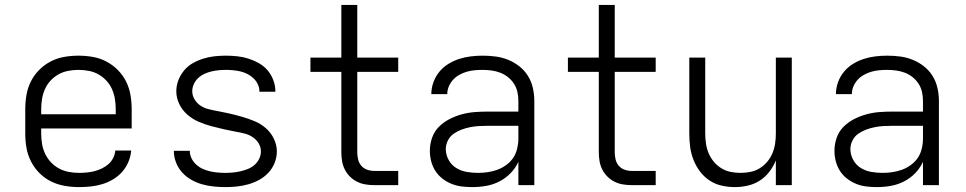

<svg xmlns="http://www.w3.org/2000/svg" viewBox="-20 -755 3940 783"><path d="M302 8Q273 8 244 3Q215 -2 188.5 -15Q162 -28 141 -49Q120 -70 106.5 -96.5Q93 -123 88 -152Q83 -181 83 -210V-310Q83 -339 88 -368Q93 -397 106 -423Q119 -449 140 -470Q161 -491 187 -504.5Q213 -518 242 -523Q271 -528 300 -528Q329 -528 358 -523Q387 -518 413 -504.5Q439 -491 460 -470Q481 -449 494 -423Q507 -397 512 -368Q517 -339 517 -310V-231H148V-210Q148 -189 151.5 -168Q155 -147 164 -128Q173 -109 187.5 -93.5Q202 -78 220.5 -68Q239 -58 260 -54Q281 -50 302 -50Q318 -50 334 -51.5Q350 -53 365.5 -57Q381 -61 395.5 -68Q410 -75 422 -85.5Q434 -96 441.5 -110.5Q449 -125 450 -141H515Q513 -117 503.5 -94.5Q494 -72 478 -54Q462 -36 441 -23.5Q420 -11 397 -4Q374 3 350 5.5Q326 8 302 8ZM148 -289H452V-310Q452 -331 448.5 -352Q445 -373 436.5 -392Q428 -411 413.5 -426.5Q399 -442 381 -452Q363 -462 342 -466Q321 -470 300 -470Q279 -470 258 -466Q237 -462 219 -452Q201 -442 186.5 -426.5Q172 -411 163.5 -392Q155 -373 151.5 -352Q148 -331 148 -310Z M899 8Q875 8 851 5.5Q827 3 804 -3.5Q781 -10 760 -22Q739 -34 723 -51.5Q707 -69 698 -92Q689 -115 689 -138Q689 -139 689 -139.5Q689 -140 689 -140H754Q754 -140 754 -140Q754 -140 754 -140Q754 -124 761 -109.5Q768 -95 780 -84Q792 -73 806.5 -66.5Q821 -60 836 -56.5Q851 -53 867 -51.5Q883 -50 899 -50Q914 -50 930 -51.5Q946 -53 961 -56.5Q976 -60 991 -66Q1006 -72 1018 -82.5Q1030 -93 1037 -107.5Q1044 -122 1044 -137Q1044 -155 1035 -170Q1026 -185 1011.5 -195Q997 -205 980.5 -209.5Q964 -214 947 -217H946Q919 -222 892.5 -228Q866 -234 840 -241Q814 -248 789 -259Q764 -270 743.5 -288Q723 -306 711 -331Q699 -356 699 -383Q699 -406 707.5 -428Q716 -450 731 -468Q746 -486 766.5 -497.5Q787 -509 809.5 -516Q832 -523 855 -525.5Q878 -528 901 -528Q924 -528 947.5 -525.5Q971 -523 993 -516Q1015 -509 1035.5 -497.5Q1056 -486 1071 -468.5Q1086 -451 1094.5 -428.5Q1103 -406 1103 -383Q1103 -383 1103 -382.5Q1103 -382 1103 -381H1038Q1038 -381 1038 -381.5Q1038 -382 1038 -382Q1038 -397 1031.5 -411Q1025 -425 1014 -435.5Q1003 -446 989.5 -453Q976 -460 961.5 -463.5Q947 -467 931.5 -468.5Q916 -470 901 -470Q886 -470 871 -468.5Q856 -467 841.5 -463.5Q827 -460 813 -453.5Q799 -447 788 -436.5Q777 -426 770.5 -412Q764 -398 764 -383Q764 -366 773 -350.5Q782 -335 796.5 -325Q811 -315 828 -310.5Q845 -306 862 -303H863Q890 -298 916 -292Q942 -286 968 -278.5Q994 -271 1019 -260.5Q1044 -250 1064.5 -232Q1085 -214 1097 -189Q1109 -164 1109 -137Q1109 -114 1100 -91Q1091 -68 1074.5 -50.5Q1058 -33 1037 -21.5Q1016 -10 993 -3.5Q970 3 946.5 5.5Q923 8 899 8Z M1506 0Q1488 0 1470 -3Q1452 -6 1436 -14Q1420 -22 1407 -35Q1394 -48 1386 -64Q1378 -80 1375 -98Q1372 -116 1372 -134V-462H1246V-520H1372V-735H1437V-520H1604V-462H1437V-134Q1437 -119 1440.5 -104.5Q1444 -90 1453.5 -79Q1463 -68 1477 -63Q1491 -58 1506 -58H1604V0Z M1906 8Q1885 8 1863.5 5.5Q1842 3 1822 -5Q1802 -13 1784.5 -26.5Q1767 -40 1755.5 -58Q1744 -76 1738.5 -97Q1733 -118 1733 -140Q1733 -167 1742 -193Q1751 -219 1770 -238Q1789 -257 1813.5 -269.5Q1838 -282 1864 -289Q1890 -296 1917 -298Q1944 -300 1971 -300H2094V-344Q2094 -362 2090 -380Q2086 -398 2076 -413.5Q2066 -429 2051.5 -440.5Q2037 -452 2020 -458.5Q2003 -465 1984.5 -467.5Q1966 -470 1948 -470Q1932 -470 1915.5 -468.5Q1899 -467 1883.5 -462.5Q1868 -458 1853.5 -450Q1839 -442 1828 -430Q1817 -418 1810.5 -403Q1804 -388 1804 -371H1739Q1739 -396 1747.5 -419.5Q1756 -443 1771.5 -462Q1787 -481 1808 -494Q1829 -507 1852 -514.5Q1875 -522 1899.5 -525Q1924 -528 1948 -528Q1975 -528 2001.5 -524.5Q2028 -521 2052.5 -511Q2077 -501 2098 -484.5Q2119 -468 2133 -445.5Q2147 -423 2153 -396.5Q2159 -370 2159 -344V0H2094V-95Q2082 -69 2062 -48.5Q2042 -28 2016.5 -15Q1991 -2 1963 3Q1935 8 1906 8ZM1929 -50Q1950 -50 1970 -53Q1990 -56 2009 -63Q2028 -70 2045 -82.5Q2062 -95 2073 -111.5Q2084 -128 2089 -148.5Q2094 -169 2094 -189V-242H1971Q1952 -242 1934 -241Q1916 -240 1898 -236.5Q1880 -233 1862.5 -226.5Q1845 -220 1830 -209.5Q1815 -199 1806.5 -182Q1798 -165 1798 -147Q1798 -124 1809.5 -103Q1821 -82 1840.5 -70Q1860 -58 1883 -54Q1906 -50 1929 -50Z M2556 0Q2538 0 2520 -3Q2502 -6 2486 -14Q2470 -22 2457 -35Q2444 -48 2436 -64Q2428 -80 2425 -98Q2422 -116 2422 -134V-462H2296V-520H2422V-735H2487V-520H2654V-462H2487V-134Q2487 -119 2490.5 -104.5Q2494 -90 2503.5 -79Q2513 -68 2527 -63Q2541 -58 2556 -58H2654V0Z M2977 8Q2950 8 2923 2Q2896 -4 2873.5 -19Q2851 -34 2834.5 -56Q2818 -78 2808 -103.5Q2798 -129 2794.5 -156Q2791 -183 2791 -210V-520H2856V-210Q2856 -190 2859 -169.5Q2862 -149 2870 -130Q2878 -111 2891 -95.5Q2904 -80 2921.5 -69Q2939 -58 2959.5 -54Q2980 -50 3000 -50Q3020 -50 3040.5 -54Q3061 -58 3078.5 -69Q3096 -80 3109 -95.5Q3122 -111 3130 -130Q3138 -149 3141 -169.5Q3144 -190 3144 -210V-520H3209V0H3144V-101Q3134 -76 3117.5 -54.5Q3101 -33 3078.5 -18.5Q3056 -4 3029.5 2Q3003 8 2977 8Z M3556 8Q3535 8 3513.5 5.5Q3492 3 3472 -5Q3452 -13 3434.5 -26.5Q3417 -40 3405.5 -58Q3394 -76 3388.5 -97Q3383 -118 3383 -140Q3383 -167 3392 -193Q3401 -219 3420 -238Q3439 -257 3463.5 -269.5Q3488 -282 3514 -289Q3540 -296 3567 -298Q3594 -300 3621 -300H3744V-344Q3744 -362 3740 -380Q3736 -398 3726 -413.5Q3716 -429 3701.5 -440.5Q3687 -452 3670 -458.5Q3653 -465 3634.5 -467.5Q3616 -470 3598 -470Q3582 -470 3565.5 -468.5Q3549 -467 3533.5 -462.5Q3518 -458 3503.5 -450Q3489 -442 3478 -430Q3467 -418 3460.5 -403Q3454 -388 3454 -371H3389Q3389 -396 3397.5 -419.5Q3406 -443 3421.5 -462Q3437 -481 3458 -494Q3479 -507 3502 -514.5Q3525 -522 3549.5 -525Q3574 -528 3598 -528Q3625 -528 3651.5 -524.5Q3678 -521 3702.5 -511Q3727 -501 3748 -484.5Q3769 -468 3783 -445.5Q3797 -423 3803 -396.5Q3809 -370 3809 -344V0H3744V-95Q3732 -69 3712 -48.5Q3692 -28 3666.5 -15Q3641 -2 3613 3Q3585 8 3556 8ZM3579 -50Q3600 -50 3620 -53Q3640 -56 3659 -63Q3678 -70 3695 -82.5Q3712 -95 3723 -111.5Q3734 -128 3739 -148.5Q3744 -169 3744 -189V-242H3621Q3602 -242 3584 -241Q3566 -240 3548 -236.5Q3530 -233 3512.5 -226.5Q3495 -220 3480 -209.5Q3465 -199 3456.5 -182Q3448 -165 3448 -147Q3448 -124 3459.5 -103Q3471 -82 3490.5 -70Q3510 -58 3533 -54Q3556 -50 3579 -50Z"/></svg>

Font: Iosevka Aile Custom Light
Style: Regular
Weight: 300
Designer: Belleve Invis
Foundry: Belleve Invis
Version: Version 17.0.2; ttfautohint (v1.8.3)